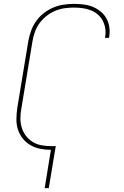

<svg xmlns="http://www.w3.org/2000/svg" viewBox="-20 -763 640 988"><path d="M210 205 242 8Q214 8 186.5 2.5Q159 -3 136 -16.5Q113 -30 96.5 -51Q80 -72 72 -97.5Q64 -123 64.5 -151.5Q65 -180 69 -208L126 -553Q131 -580 140.5 -606Q150 -632 166.5 -655Q183 -678 205.5 -695.5Q228 -713 254 -724Q280 -735 307 -739Q334 -743 360 -743Q385 -743 410 -740Q435 -737 457 -728Q479 -719 497.5 -704Q516 -689 527.5 -668.5Q539 -648 542.5 -623.5Q546 -599 542 -574Q542 -573 541.5 -571Q541 -569 541 -568H520Q520 -569 520.5 -570.5Q521 -572 521 -573Q525 -596 521.5 -617.5Q518 -639 508 -657.5Q498 -676 482 -689.5Q466 -703 446 -710.5Q426 -718 404.5 -721Q383 -724 360 -724Q336 -724 311.5 -720.5Q287 -717 263.5 -707Q240 -697 219 -680.5Q198 -664 183 -643Q168 -622 159.5 -598.5Q151 -575 147 -550L90 -205Q85 -180 85 -154.5Q85 -129 92 -106Q99 -83 113.5 -64Q128 -45 148.5 -32.5Q169 -20 193.5 -15.5Q218 -11 244 -11Q249 -11 255 -11Q261 -11 267 -12L231 205Z"/></svg>

Font: Iosevka Curly ThExObl
Style: Regular
Weight: 100
Width: 7
Italic angle: -9°
Monospace: yes
Designer: Belleve Invis
Foundry: Belleve Invis
Version: Version 11.1.0; ttfautohint (v1.8.3)